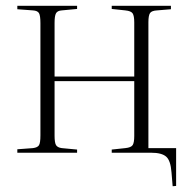

<svg xmlns="http://www.w3.org/2000/svg" viewBox="-20 -529 660 665"><path d="M578 116 574 68Q571 27 555.5 13.5Q540 0 504 0H367V-11L414 -16Q434 -18 439.5 -26.5Q445 -35 445 -58V-248H169V-59Q169 -35 174 -26.5Q179 -18 194 -16L247 -11V0H40V-12L94 -16Q110 -18 115 -26Q120 -34 120 -60V-449Q120 -475 115 -483.5Q110 -492 94 -493L40 -497V-509H247V-498L194 -493Q179 -492 174 -483Q169 -474 169 -450V-264H445V-451Q445 -474 439.5 -482.5Q434 -491 414 -493L367 -498V-509H572V-497L524 -493Q505 -492 499.5 -483.5Q494 -475 494 -452V-16H590V115Z"/></svg>

Font: Literata 72pt ExtraLight
Style: Regular
Weight: 200
Designer: Latin by Veronika Burian and Jose Scaglione. Greek by Irene Vlachou. Cyrillic by Vera Evstafieva.
Foundry: TypeTogether
Version: Version 3.002